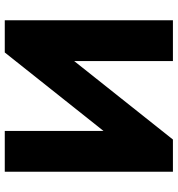

<svg xmlns="http://www.w3.org/2000/svg" viewBox="10 -755 745 805"><g transform="rotate(90 382.5 -352.5)"><path d="M65 0V-705H236V-291L565 -705H700V0H529V-414L200 0Z"/></g></svg>

Font: Mulish Black
Style: Regular
Weight: 900
Designer: Vernon Adams
Foundry: Vernon Adams
Version: Version 3.603; ttfautohint (v1.8.3)